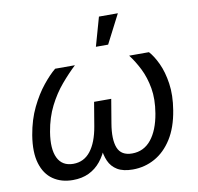

<svg xmlns="http://www.w3.org/2000/svg" viewBox="-84 -848 973 943"><g transform="rotate(-10 402.5 -376.5)"><path d="M205.1 7.8Q147.5 7.8 106.7 -20.3Q65.9 -48.3 49.1 -104.2Q32.2 -160.2 45.9 -244.1Q58.6 -319.3 87.4 -378.7Q116.2 -438 150.4 -480.2Q184.6 -522.5 213.4 -545.9H312Q275.9 -512.2 239.3 -469Q202.6 -425.8 174.6 -370.4Q146.5 -314.9 134.8 -244.6Q121.1 -161.1 143.3 -115.7Q165.5 -70.3 220.7 -70.3Q273.9 -70.3 307.1 -112.8Q340.3 -155.3 353.5 -233.4L373.5 -352.5H459L439 -233.4Q425.8 -155.3 442.6 -112.8Q459.5 -70.3 514.2 -70.3Q572.3 -70.3 609.4 -116.2Q646.5 -162.1 660.2 -244.1Q671.9 -314 662.1 -369.4Q652.3 -424.8 630.4 -468.5Q608.4 -512.2 582.5 -545.9H681.2Q703.6 -521.5 723.6 -478.8Q743.7 -436 752.4 -377Q761.2 -317.9 749 -244.1Q735.4 -160.2 700 -104.2Q664.6 -48.3 614 -20.3Q563.5 7.8 503.9 7.8Q456.1 7.8 427.2 -9.5Q398.4 -26.9 385 -57.4Q371.6 -87.9 368.7 -127.4H384.8Q369.1 -86.4 344.5 -55.9Q319.8 -25.4 285.2 -8.8Q250.5 7.8 205.1 7.8ZM429.2 -617.2 469.7 -760.7H564L490.2 -617.2Z"/></g></svg>

Font: Inter Variable
Style: Italic
Weight: 400
Italic angle: -9.39999°
Designer: Rasmus Andersson
Foundry: rsms
Version: Version 4.001;git-9221beed3